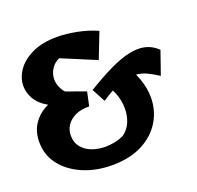

<svg xmlns="http://www.w3.org/2000/svg" viewBox="-122 -799 984 958"><g transform="rotate(-20 369.5 -320.0)"><path d="M318 28Q232 28 163 -1.5Q94 -31 53.5 -83Q13 -135 13 -204Q13 -258 37.5 -296.5Q62 -335 102 -357Q142 -379 187 -383L191 -409L324 -361L308 -287Q265 -288 235 -274Q205 -260 188.5 -236Q172 -212 172 -181Q172 -144 192.5 -119Q213 -94 246 -82Q279 -70 317 -70Q340 -70 367.5 -75.5Q395 -81 417 -93Q446 -115 459 -147.5Q472 -180 472 -217Q472 -261 454.5 -303.5Q437 -346 403 -374L539 -419Q577 -376 595 -324.5Q613 -273 613 -225Q613 -155 578 -97.5Q543 -40 477 -6Q411 28 318 28ZM216 -339Q154 -345 113.5 -368Q73 -391 53.5 -425Q34 -459 34 -494Q34 -537 61 -576.5Q88 -616 142 -642Q196 -668 275 -668Q323 -668 379 -657Q435 -646 485 -624L432 -488L250 -564Q224 -554 207 -528.5Q190 -503 190 -472Q190 -446 206 -417.5Q222 -389 256 -373ZM390 -287 352 -358Q422 -401 480 -429Q538 -457 585 -467.5Q632 -478 670 -469.5Q708 -461 739 -431L696 -308Q667 -327 638 -341Q609 -355 574 -357Q539 -359 495 -343.5Q451 -328 390 -287Z"/></g></svg>

Font: Eczar
Style: Bold
Weight: 700
Designer: Vaibhav Singh
Foundry: Rosetta Type Foundry
Version: Version 2.000